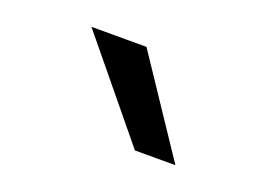

<svg xmlns="http://www.w3.org/2000/svg" viewBox="-53 -900 707 508"><g transform="rotate(20 300.0 -646.0)"><path d="M353 -512H467L288 -780H133Z"/></g></svg>

Font: CommitMono
Style: 600Regular
Weight: 600
Monospace: yes
Designer: Eigil Nikolajsen
Foundry: Eigil Nikolajsen
Version: Version 1.143